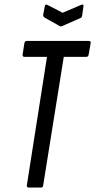

<svg xmlns="http://www.w3.org/2000/svg" viewBox="-20 -838 425 858"><path d="M108 0Q99 0 100 -10L190 -584H89Q80 -584 81 -594L89 -645Q91 -655 99 -655H377Q387 -655 385 -645L376 -593Q374 -584 366 -584H265L173 -10Q172 0 164 0ZM342 -816Q355 -821 353 -810L347 -768Q346 -763 344.5 -761Q343 -759 339 -757L259 -722Q251 -718 246 -722L180 -759Q172 -764 173 -772L180 -809Q182 -821 192 -816L260 -781Z"/></svg>

Font: Sofia Sans Extra Condensed Medium
Style: Italic
Weight: 500
Italic angle: -9°
Version: Version 4.100